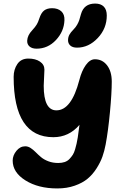

<svg xmlns="http://www.w3.org/2000/svg" viewBox="-20 -1078 688 1072"><path d="M410.2 -812Q385.7 -812 372.8 -823.5Q359.9 -835 359.9 -853Q359.9 -870.1 367.2 -883.8Q374.5 -897.5 391.1 -914.1Q402.8 -925.8 410.9 -940.2Q418.9 -954.6 422.4 -965.3Q425.8 -976.1 432.1 -999Q448.7 -1058.1 511.2 -1058.1Q542.5 -1058.1 559.3 -1041.3Q576.2 -1024.4 576.2 -991.2Q576.2 -918.9 525.6 -865.5Q475.1 -812 410.2 -812ZM184.1 -806.2Q159.2 -806.2 145 -818.4Q130.9 -830.6 131.8 -851.1Q133.3 -880.9 159.2 -908.2Q175.8 -926.3 184.3 -939.9Q192.9 -953.6 199.2 -974.1Q209.5 -1006.3 226.3 -1019.3Q243.2 -1032.2 271 -1032.2Q303.2 -1032.2 322.3 -1014.9Q341.3 -997.6 339.8 -964.8Q337.4 -902.3 292.2 -854.2Q247.1 -806.2 184.1 -806.2ZM299.8 -25.9Q193.8 -25.9 122.3 -70.6Q50.8 -115.2 50.8 -181.2Q50.8 -210 71.5 -235.6Q92.3 -261.2 121.1 -261.2Q136.2 -261.2 150.9 -251.7Q165.5 -242.2 179.2 -228.3Q192.9 -214.4 209 -200.7Q225.1 -187 250 -177.5Q274.9 -168 305.2 -168Q325.2 -168 341.1 -173.3Q356.9 -178.7 367.9 -190.4Q378.9 -202.1 386.5 -213.9Q394 -225.6 399.4 -244.6Q404.8 -263.7 407.7 -276.4Q410.6 -289.1 414.1 -310.1Q415 -314.5 423.8 -380.9Q364.7 -312 277.8 -312Q56.2 -312 56.2 -648.9Q56.2 -689.9 76.9 -720.5Q97.7 -751 138.2 -751Q178.2 -751 203.1 -734.1Q228 -717.3 228 -689Q228 -676.8 226.1 -645.5Q224.1 -614.3 224.1 -599.1Q224.1 -461.9 294.9 -461.9Q378.9 -461.9 422.9 -630.9Q436 -682.6 459.2 -714.8Q482.4 -747.1 509.8 -747.1Q551.8 -747.1 577.9 -713.1Q604 -679.2 604 -622.1Q604 -559.1 594 -452.9Q584 -346.7 569.8 -271Q563 -234.9 551.8 -203.1Q540.5 -171.4 519 -137.7Q497.6 -104 469.2 -80.3Q440.9 -56.6 397.2 -41.3Q353.5 -25.9 299.8 -25.9Z"/></svg>

Font: Shantell Sans Bouncy
Style: Regular
Weight: 800
Designer: Stephen Nixon, Anya Danilova, Shantell Martin
Foundry: Arrow Type
Version: Version 1.006;[9816181b4]